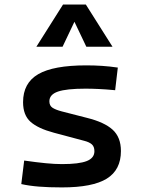

<svg xmlns="http://www.w3.org/2000/svg" viewBox="-20 -815 626 845"><path d="M252.9 9.8Q194.3 9.8 151.4 6.3Q108.4 2.9 73.7 -4.9L86.4 -108.4Q141.1 -100.6 181.2 -96.7Q221.2 -92.8 252.9 -92.8Q328.1 -92.8 361.8 -106.2Q395.5 -119.6 395.5 -149.4Q395.5 -169.4 384.5 -179.4Q373.5 -189.5 350.6 -195.3L216.8 -231Q147.5 -249.5 114.5 -278.8Q81.5 -308.1 81.5 -365.2Q81.5 -449.7 148.2 -488.5Q214.8 -527.3 359.4 -527.3Q395.5 -527.3 429 -525.1Q462.4 -522.9 498.5 -517.6L486.8 -418Q445.8 -421.9 414.6 -423.3Q383.3 -424.8 356.4 -424.8Q272.5 -424.8 234.9 -411.9Q197.3 -398.9 197.3 -369.1Q197.3 -350.1 210.7 -341.1Q224.1 -332 252 -324.7L362.3 -296.4Q439.5 -277.3 475.8 -244.1Q512.2 -210.9 512.2 -150.4Q512.2 -67.4 450 -28.8Q387.7 9.8 252.9 9.8ZM140.1 -609.4 257.3 -794.9H357.9L475.1 -609.4H359.9L302.7 -729.5H312.5L255.4 -609.4Z"/></svg>

Font: Cascadia Code Medium
Style: Regular
Weight: 500
Monospace: yes
Designer: Aaron Bell
Foundry: Saja Typeworks
Version: Version 2407.024